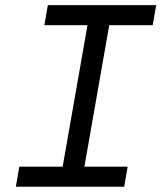

<svg xmlns="http://www.w3.org/2000/svg" viewBox="-20 -713 626 733"><path d="M40.5 0H454.1L467.3 -76.7H302.2L397 -616.7H563L576.2 -693.4H162.6L149.4 -616.7H314L219.2 -76.7H53.7Z"/></svg>

Font: Cascadia Mono SemiLight
Style: Italic
Weight: 350
Italic angle: -10°
Monospace: yes
Designer: Aaron Bell
Foundry: Saja Typeworks
Version: Version 2404.023